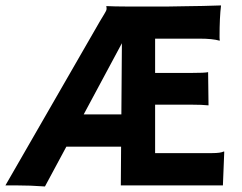

<svg xmlns="http://www.w3.org/2000/svg" viewBox="-27 -673 880 697"><path d="M136.2 3.9Q83.5 0 31.2 0H-7.3L335.4 -595.2L351.6 -622.1Q359.9 -634.8 359.9 -640.9Q359.9 -647 358.9 -649.9L359.4 -650.9Q390.6 -649.4 426.8 -649.4H528.8Q558.6 -649.4 586.9 -649.4L645 -650.4Q709 -650.9 775.4 -653.3Q770 -610.4 770 -538.6Q770 -530.8 771 -526.9L770 -525.4Q744.1 -532.7 697.8 -532.7H536.1V-408.2H664.1Q717.8 -408.2 728.5 -411.1L730 -290.5Q706.5 -293 669.4 -293H536.1V-117.2H743.2Q773.4 -117.2 785.2 -123L787.1 -122.6L782.2 0H411.6L412.6 -140.6H213.9ZM413.6 -257.8 415.5 -516.1 276.9 -257.8Z"/></svg>

Font: HammersmithOne
Style: Regular
Weight: 400
Designer: Nicole Fally
Foundry: Nicole Fally
Version: Version 1.003